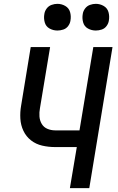

<svg xmlns="http://www.w3.org/2000/svg" viewBox="-20 -980 616 1000"><path d="M344 0H445L566 -735H466L394 -301H267Q246 -301 227 -309Q208 -317 197.5 -334.5Q187 -352 185.5 -373.5Q184 -395 188 -416L241 -735H140L90 -430Q84 -396 86 -362Q88 -328 102 -298.5Q116 -269 141.5 -249Q167 -229 200 -221.5Q233 -214 267 -214H380ZM479 -821Q494 -821 509.5 -826Q525 -831 535 -844.5Q545 -858 547 -873Q551 -896 545 -917Q539 -938 520 -949Q501 -960 479 -960Q464 -960 448.5 -954.5Q433 -949 423 -935.5Q413 -922 411 -907Q407 -885 413 -863.5Q419 -842 438 -831.5Q457 -821 479 -821ZM279 -821Q294 -821 309.5 -826Q325 -831 335 -844.5Q345 -858 347 -873Q351 -896 345 -917Q339 -938 320 -949Q301 -960 279 -960Q264 -960 248.5 -954.5Q233 -949 223 -935.5Q213 -922 211 -907Q207 -885 213 -863.5Q219 -842 238 -831.5Q257 -821 279 -821Z"/></svg>

Font: Iosevka Sparkle Medium
Style: Italic
Weight: 500
Italic angle: -9°
Designer: Belleve Invis
Foundry: Belleve Invis
Version: Version 4.5.0; ttfautohint (v1.8.3)